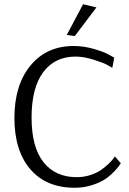

<svg xmlns="http://www.w3.org/2000/svg" viewBox="-20 -876 610 906"><path d="M333 -706 295 -711 372 -856 435 -841ZM333 10Q198 10 123 -77.5Q48 -165 48 -319Q48 -475 124 -567Q200 -659 328 -659Q374 -659 421.5 -645.5Q469 -632 494 -618L519 -604L510 -556Q500 -562 483.5 -571Q467 -580 421 -594.5Q375 -609 336 -609Q239 -609 184 -535.5Q129 -462 129 -321Q129 -182 185 -111Q241 -40 342 -40Q376 -40 406.5 -50Q437 -60 457.5 -74.5Q478 -89 493 -103.5Q508 -118 515 -128L522 -138L550 -106Q547 -101 542 -93.5Q537 -86 518 -66Q499 -46 476 -30.5Q453 -15 414.5 -2.5Q376 10 333 10Z"/></svg>

Font: Arsenal
Style: Regular
Weight: 400
Designer: Andrij Shevchenko
Foundry: Stairsfor
Version: Version 2.001;PS 002.001;hotconv 1.0.88;makeotf.lib2.5.64775